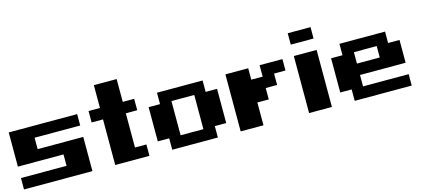

<svg xmlns="http://www.w3.org/2000/svg" viewBox="-59 -1293 4007 1807"><g transform="rotate(-15 1944.5 -389.0)"><path d="M666.7 0H0V-111.1H444.4V-222.2H0V-555.6H666.7V-444.4H222.2V-333.3H666.7Z M888.9 -555.6V-777.8H1111.1V-555.6H1222.2V-444.4H1111.1V-111.1H1222.2V0H888.9V-444.4H777.8V-555.6Z M1444.4 -111.1H1333.3V-444.4H1444.4V-555.6H1888.9V-444.4H2000V-111.1H1888.9V0H1444.4ZM1777.8 -444.4H1555.6V-111.1H1777.8Z M2666.7 -555.6V-444.4H2555.6V-333.3H2444.4V-222.2H2333.3V0H2111.1V-555.6H2333.3V-444.4H2444.4V-555.6Z M2777.8 0V-555.6H3000V0ZM2777.8 -666.7V-777.8H3000V-666.7Z M3666.7 -555.6V-444.4H3777.8V-222.2H3333.3V-111.1H3777.8V0H3222.2V-111.1H3111.1V-444.4H3222.2V-555.6ZM3555.6 -444.4H3333.3V-333.3H3555.6Z"/></g></svg>

Font: Pixeloid Sans
Style: Bold
Weight: 700
Monospace: yes
Designer: GGBot
Version: 0.3